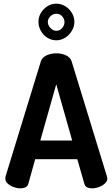

<svg xmlns="http://www.w3.org/2000/svg" viewBox="-20 -1028 614 1048"><path d="M91 0Q73 0 54 -7Q35 -14 22 -26Q9 -38 9 -54Q9 -57 10 -64L203 -693Q210 -715 234.5 -726Q259 -737 287 -737Q316 -737 340 -726Q364 -715 371 -693L564 -64Q566 -57 566 -54Q566 -39 552.5 -26.5Q539 -14 520 -7Q501 0 483 0Q467 0 455.5 -5.5Q444 -11 440 -26L402 -159H172L135 -26Q131 -11 119 -5.5Q107 0 91 0ZM200 -261H374L287 -568ZM287 -808Q261 -808 238.5 -822Q216 -836 203 -859.5Q190 -883 190 -909Q190 -935 203 -957Q216 -979 238 -993.5Q260 -1008 287 -1008Q313 -1008 335.5 -994.5Q358 -981 372 -958Q386 -935 386 -909Q386 -883 372 -859.5Q358 -836 335.5 -822Q313 -808 287 -808ZM288 -860Q307 -860 319.5 -875Q332 -890 332 -908Q332 -925 319.5 -939Q307 -953 288 -953Q268 -953 254.5 -938.5Q241 -924 241 -909Q241 -891 255 -875.5Q269 -860 288 -860Z"/></svg>

Font: Dosis
Style: Bold
Weight: 700
Designer: EdgarTolentino, PabloImpallari, IginoMarini
Foundry: EdgarTolentino, PabloImpallari, IginoMarini
Version: Version 3.001; ttfautohint (v1.8.2)